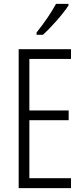

<svg xmlns="http://www.w3.org/2000/svg" viewBox="-20 -1060 432 987"><path d="M332 -1032V-1040H268C241 -991 210 -946 168 -893V-881H201C241 -918 303 -986 332 -1032ZM345 -93V-144H131V-442H333V-492H131V-757H345V-807H76V-93Z"/></svg>

Font: Noto Sans Kannada UI ExtraCondensed Light
Style: Regular
Weight: 300
Width: 2
Designer: Jelle Bosma - Monotype Design Team
Foundry: Monotype Imaging Inc.
Version: Version 2.005